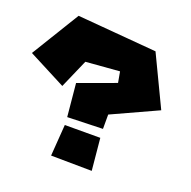

<svg xmlns="http://www.w3.org/2000/svg" viewBox="-90 -661 718 720"><g transform="rotate(15 268.5 -300.5)"><path d="M185 -166 165 -42 327 -26 326 -154ZM-4 -395 129 -575 442 -521 520 -313 332 -246 327 -189 186 -197 185 -329 337 -370 333 -414 198 -415 138 -305Z"/></g></svg>

Font: Super Mario
Style: Regular
Weight: 400
Version: Version 1.0